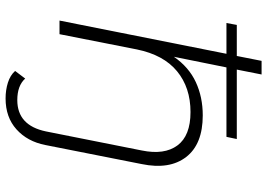

<svg xmlns="http://www.w3.org/2000/svg" viewBox="-158 -624 980 705"><g transform="rotate(90 332.5 -272.0)"><path d="M342 198Q311 198 284 189.5Q257 181 241 163L269 126Q295 155 348 155Q441 155 463 50L533 -302Q550 -385 514.5 -433Q479 -481 392 -481Q302 -481 242 -431.5Q182 -382 162 -284L106 0H56L178 -613H65L72 -651H186L204 -742H254L236 -651H491L483 -613H228L189 -420Q227 -475 282 -500.5Q337 -526 404 -526Q510 -526 557 -465Q604 -404 583 -302L513 52Q500 118 455.5 158Q411 198 342 198Z"/></g></svg>

Font: Montserrat Light
Style: Italic
Weight: 300
Italic angle: -11.3°
Designer: Julieta Ulanovsky
Foundry: Julieta Ulanovsky
Version: Version 9.000; ttfautohint (v1.8.4.7-5d5b)